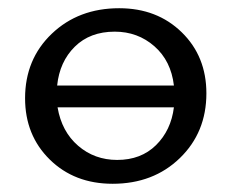

<svg xmlns="http://www.w3.org/2000/svg" viewBox="-20 -441 563 467"><path d="M270 -421Q362 -421 422 -362.5Q482 -304 482 -214Q482 -119 417.5 -56.5Q353 6 254 6Q161 6 101 -53Q41 -112 41 -202Q41 -297 106 -359Q171 -421 270 -421ZM259 -364Q199 -364 162 -327.5Q125 -291 119 -233H403Q396 -293 355.5 -328.5Q315 -364 259 -364ZM265 -52Q323 -52 359.5 -88Q396 -124 403 -180H120Q130 -121 170 -86.5Q210 -52 265 -52Z"/></svg>

Font: EauTest Medium
Style: Italic
Weight: 500
Italic angle: -12°
Designer: Christian Thalmann (Catharsis Fonts)
Version: Version 0.001;PS 000.001;hotconv 1.0.88;makeotf.lib2.5.64775